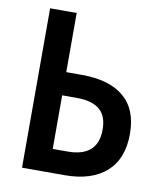

<svg xmlns="http://www.w3.org/2000/svg" viewBox="-81 -781 725 847"><g transform="rotate(10 281.5 -357.0)"><path d="M75 0V-714H194V-449H264Q387 -449 452.5 -394Q518 -339 518 -229Q518 -117 452 -58.5Q386 0 265 0ZM194 -105H260Q396 -105 396 -227Q396 -288 362 -316.5Q328 -345 261 -345H194Z"/></g></svg>

Font: Noto Sans Mono SemiCondensed SemiBold
Style: Regular
Weight: 600
Width: 4
Designer: Monotype Design Team
Foundry: Monotype Imaging Inc.
Version: Version 2.014; ttfautohint (v1.8.4.7-5d5b)